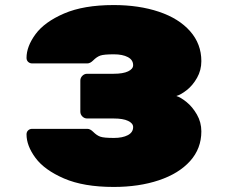

<svg xmlns="http://www.w3.org/2000/svg" viewBox="-20 -730 890 760"><path d="M777 -210Q777 -142 732.5 -92.5Q688 -43 609 -16.5Q530 10 430 10Q311 10 233.5 -23.5Q156 -57 120.5 -105Q85 -153 85 -198Q85 -208 91.5 -214Q98 -220 107 -220H326Q337 -220 349 -208Q363 -194 377 -189Q391 -184 431 -184Q465 -184 486 -195Q507 -206 507 -227Q507 -242 487 -251.5Q467 -261 430 -261H325Q314 -261 306 -269Q298 -277 298 -288V-411Q298 -422 306 -430Q314 -438 325 -438H430Q467 -438 487 -447.5Q507 -457 507 -472Q507 -493 486 -504Q465 -515 431 -515Q391 -515 377 -510Q363 -505 349 -491Q337 -479 326 -479H107Q98 -479 91.5 -485Q85 -491 85 -501Q85 -546 120.5 -594.5Q156 -643 233.5 -676.5Q311 -710 430 -710Q530 -710 609 -683.5Q688 -657 732.5 -606.5Q777 -556 777 -488Q777 -452 760 -422Q743 -392 719.5 -373.5Q696 -355 678 -350Q695 -345 718.5 -326Q742 -307 759.5 -276.5Q777 -246 777 -210Z"/></svg>

Font: Rubik Mono One
Style: Regular
Weight: 400
Designer: Hubert and Fischer with Elvire Volk Leonovitch (Cyrillic Expansion: Cyreal)
Foundry: Hubert and Fischer with Elvire Volk Leonovitch
Version: Version 2.000